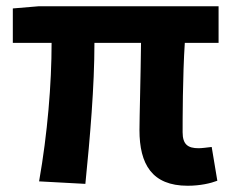

<svg xmlns="http://www.w3.org/2000/svg" viewBox="-20 -580 745 614"><path d="M580 14C621 14 654 6 675 -2L657 -110C640 -108 625 -106 615 -106C581 -106 564 -118 564 -157C564 -191 564 -337 571 -443H679V-560H104L21 -553V-443H145C145 -312 132 -153 105 0L253 8C268 -141 282 -303 282 -443H431C430 -342 426 -204 426 -164C426 -55 466 14 580 14Z"/></svg>

Font: Genne Gothic Bold
Style: Regular
Weight: 700
Designer: Ryoko NISHIZUKA (kana & ideographs); Paul D. Hunt (Latin, Greek & Cyrillic); Wenlong ZHANG (bopomofo); Sandoll Communica
Foundry: Adobe Systems Incorporated
Version: Version 1.004;PS 1.004;hotconv 16.6.51;makeotf.lib2.5.65220